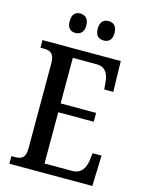

<svg xmlns="http://www.w3.org/2000/svg" viewBox="-133 -992 812 1071"><g transform="rotate(15 273.0 -456.0)"><path d="M359 -800C384 -800 407 -814 407 -855C407 -898 384 -912 359 -912C332 -912 310 -898 310 -855C310 -814 332 -800 359 -800ZM195 -800C220 -800 244 -814 244 -855C244 -898 220 -912 195 -912C169 -912 148 -898 148 -855C148 -814 169 -800 195 -800ZM29 0H508L514 -177H462L457 -133C450 -89 430 -52 378 -52H218V-348H423V-399H218V-662H356C406 -662 425 -626 429 -581L433 -537H485L481 -714H29V-670H49C83 -670 110 -661 110 -601V-108C110 -55 86 -44 49 -44H29Z"/></g></svg>

Font: Noto Serif Devanagari Condensed Medium
Style: Regular
Weight: 500
Width: 3
Designer: Universal Thirst, Indian Type Foundry and the Monotype Design Team
Foundry: Monotype Imaging Inc.
Version: Version 2.004